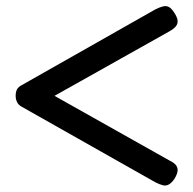

<svg xmlns="http://www.w3.org/2000/svg" viewBox="-20 -587 617 613"><path d="M476 -5 48 -247Q39 -252 34.5 -261Q30 -270 30 -281Q30 -294 34.5 -302Q39 -310 49 -315L476 -557Q490 -564 500 -566.5Q510 -569 518.5 -565Q527 -561 536 -547Q546 -532 547 -521.5Q548 -511 541.5 -503Q535 -495 521 -487L154 -281L522 -74Q535 -68 541.5 -60Q548 -52 547 -41.5Q546 -31 537 -16Q528 -3 519 2Q510 7 500 4.5Q490 2 476 -5Z"/></svg>

Font: Fredoka SemiExpanded
Style: Regular
Weight: 400
Width: 6
Designer: Ben Nathan
Foundry: Milena B. Brandão, Ben Nathan
Version: Version 2.001